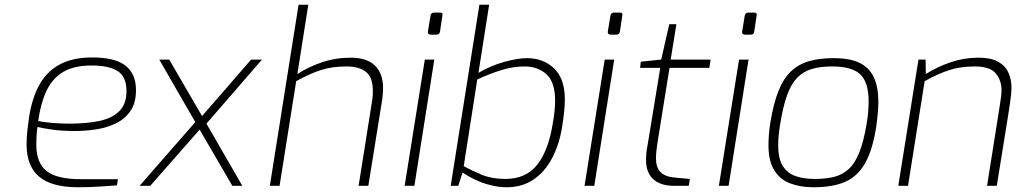

<svg xmlns="http://www.w3.org/2000/svg" viewBox="-20 -783 4297 809"><path d="M311 6Q235 6 186.5 -14Q138 -34 115 -74.5Q92 -115 92 -174Q92 -206 95.5 -235Q99 -264 103 -292Q115 -369 145.5 -425Q176 -481 231 -511Q286 -541 369 -541Q413 -541 447 -533.5Q481 -526 504 -510Q527 -494 540 -467.5Q553 -441 553 -403Q553 -351 531 -317.5Q509 -284 472 -265Q435 -246 389 -238.5Q343 -231 294 -231Q241 -231 199 -237Q157 -243 138 -248Q135 -230 134 -211Q133 -192 133 -173Q133 -97 176 -62.5Q219 -28 321 -28H477L473 -2Q446 0 401.5 3Q357 6 311 6ZM273 -262Q343 -262 397 -273Q451 -284 482 -314Q513 -344 513 -399Q513 -459 476.5 -483Q440 -507 366 -507Q291 -507 245.5 -479.5Q200 -452 175.5 -399.5Q151 -347 141 -273Q166 -268 201 -265Q236 -262 273 -262Z M959 0 814 -249 651 -532H693L843 -274L1001 0ZM568 0 812 -279 824 -240 613 0ZM842 -253 828 -290 1038 -532H1084Z M1117 0 1238 -763H1279L1233 -471Q1279 -501 1336.5 -520.5Q1394 -540 1458 -540Q1525 -540 1559.5 -507Q1594 -474 1594 -412Q1594 -392 1591 -367L1532 0H1491L1548 -359Q1550 -371 1550.5 -381.5Q1551 -392 1551 -401Q1551 -457 1522 -480Q1493 -503 1440 -503Q1378 -503 1331 -487.5Q1284 -472 1228 -441L1158 0Z M1794 -637Q1789 -637 1785.5 -640.5Q1782 -644 1783 -650L1794 -717Q1796 -730 1810 -730H1835Q1841 -730 1843.5 -726Q1846 -722 1844 -717L1834 -650Q1832 -637 1819 -637ZM1685 0 1770 -532H1810L1726 0Z M2115 6Q2081 6 2046 -3Q2011 -12 1981 -26.5Q1951 -41 1929 -56L1911 0H1879L2000 -763H2041L1996 -476Q2047 -506 2104 -522Q2161 -538 2200 -538Q2270 -538 2315 -494.5Q2360 -451 2360 -364Q2360 -340 2357 -311.5Q2354 -283 2349 -251Q2337 -175 2306.5 -117Q2276 -59 2228 -26.5Q2180 6 2115 6ZM2109 -29Q2197 -29 2244 -89.5Q2291 -150 2309 -262Q2314 -290 2316.5 -314Q2319 -338 2319 -359Q2319 -437 2282.5 -470Q2246 -503 2191 -503Q2142 -503 2092 -487.5Q2042 -472 1991 -448L1934 -83Q1968 -64 2010.5 -46.5Q2053 -29 2109 -29Z M2552 -637Q2547 -637 2543.5 -640.5Q2540 -644 2541 -650L2552 -717Q2554 -730 2568 -730H2593Q2599 -730 2601.5 -726Q2604 -722 2602 -717L2592 -650Q2590 -637 2577 -637ZM2443 0 2528 -532H2568L2484 0Z M2822 0Q2762 0 2732 -28.5Q2702 -57 2702 -109Q2702 -131 2705 -151Q2708 -171 2712 -192L2762 -497H2677L2680 -523L2766 -532L2800 -681H2830L2806 -532H2974L2969 -497H2801L2752 -192Q2749 -174 2746.5 -153.5Q2744 -133 2744 -115Q2744 -78 2762.5 -58.5Q2781 -39 2821 -35L2887 -29L2882 0Z M3118 -637Q3113 -637 3109.5 -640.5Q3106 -644 3107 -650L3118 -717Q3120 -730 3134 -730H3159Q3165 -730 3167.5 -726Q3170 -722 3168 -717L3158 -650Q3156 -637 3143 -637ZM3009 0 3094 -532H3134L3050 0Z M3407 6Q3352 6 3309 -10.5Q3266 -27 3242 -66Q3218 -105 3218 -171Q3218 -194 3220 -218Q3222 -242 3226 -267Q3239 -347 3260 -399.5Q3281 -452 3312.5 -482Q3344 -512 3388 -525Q3432 -538 3493 -538Q3562 -538 3603 -517.5Q3644 -497 3662.5 -456Q3681 -415 3681 -355Q3681 -332 3678.5 -305Q3676 -278 3672 -249Q3657 -152 3625.5 -96Q3594 -40 3541.5 -17Q3489 6 3407 6ZM3413 -29Q3460 -29 3495.5 -38Q3531 -47 3557 -71.5Q3583 -96 3601 -141.5Q3619 -187 3631 -258Q3636 -287 3638 -311Q3640 -335 3640 -356Q3640 -436 3605 -469.5Q3570 -503 3486 -503Q3437 -503 3401 -492.5Q3365 -482 3339.5 -456Q3314 -430 3296.5 -382Q3279 -334 3267 -258Q3263 -234 3261 -212.5Q3259 -191 3259 -172Q3259 -113 3279 -82.5Q3299 -52 3333.5 -40.5Q3368 -29 3413 -29Z M3765 0 3850 -532H3880L3881 -471Q3928 -501 3985 -520.5Q4042 -540 4103 -540Q4155 -540 4185.5 -523Q4216 -506 4229 -477Q4242 -448 4242 -413Q4242 -402 4240.5 -386Q4239 -370 4233 -329L4180 0H4139L4191 -328Q4197 -364 4198.5 -378Q4200 -392 4200 -402Q4200 -445 4175.5 -474Q4151 -503 4088 -503Q4026 -503 3979 -487.5Q3932 -472 3876 -441L3806 0Z"/></svg>

Font: Exo Thin ExtraLight
Style: Italic
Weight: 250
Italic angle: -9°
Version: Version 2.000